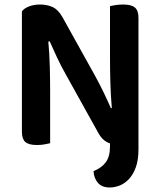

<svg xmlns="http://www.w3.org/2000/svg" viewBox="-20 -635 710 850"><path d="M144 7Q107 7 92 -6.5Q77 -20 77 -52V-585Q88 -599 109.5 -607Q131 -615 157 -615Q188 -615 212.5 -604Q237 -593 256 -560L400 -301Q420 -265 438.5 -226.5Q457 -188 471 -156L475 -157Q470 -216 468.5 -271.5Q467 -327 467 -381V-608Q475 -610 491.5 -612.5Q508 -615 525 -615Q562 -615 577.5 -601.5Q593 -588 593 -556V26Q593 73 581.5 105Q570 137 551.5 157Q533 177 510.5 186Q488 195 466 195Q431 195 413.5 174.5Q396 154 394 123Q412 115 425.5 105.5Q439 96 448.5 83Q458 70 462.5 52.5Q467 35 467 11V0Q452 -5 439 -16Q426 -27 415 -47L271 -306Q251 -341 232.5 -380.5Q214 -420 200 -452L194 -451Q199 -396 200.5 -338Q202 -280 202 -228V-1Q194 1 178 4Q162 7 144 7Z"/></svg>

Font: Baloo Paaji 2 SemiBold
Style: Regular
Weight: 600
Designer: Shuchita Grover, Noopur Datye and Ek Type
Foundry: Ek Type
Version: Version 1.640;hotconv 1.0.111;makeotfexe 2.5.65597; ttfautoh